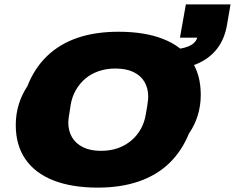

<svg xmlns="http://www.w3.org/2000/svg" viewBox="-20 -845 1073 877"><path d="M427 12Q308 12 224 -21Q140 -54 96 -118Q52 -182 52 -274Q52 -324 66 -369Q80 -414 105 -451Q137 -533 194.5 -588.5Q252 -644 333.5 -672Q415 -700 522 -700Q641 -700 725 -667Q809 -634 853 -570Q897 -506 897 -412Q897 -362 883 -317Q869 -272 843 -235Q810 -154 752.5 -99Q695 -44 613 -16Q531 12 427 12ZM441 -156Q483 -156 517.5 -168Q552 -180 579 -202.5Q606 -225 623 -255.5Q640 -286 646 -323Q650 -344 652 -357.5Q654 -371 655 -379.5Q656 -388 656.5 -393.5Q657 -399 657 -403Q657 -442 640 -471Q623 -500 589.5 -516Q556 -532 507 -532Q466 -532 431 -520Q396 -508 370 -486Q344 -464 326.5 -433.5Q309 -403 303 -367Q300 -345 297.5 -331.5Q295 -318 294 -309Q293 -300 292.5 -295Q292 -290 292 -286Q292 -247 309 -218Q326 -189 359.5 -172.5Q393 -156 441 -156ZM736 -528 752 -619Q805 -619 839 -632.5Q873 -646 881 -673H802L829 -825H1033L1017 -732Q1006 -666 970 -620.5Q934 -575 875.5 -551.5Q817 -528 736 -528Z"/></svg>

Font: Archivo SemiExpanded Black
Style: Italic
Weight: 900
Width: 6
Italic angle: -10°
Designer: Hector Gatti
Foundry: Omnibus-Type
Version: Version 2.001